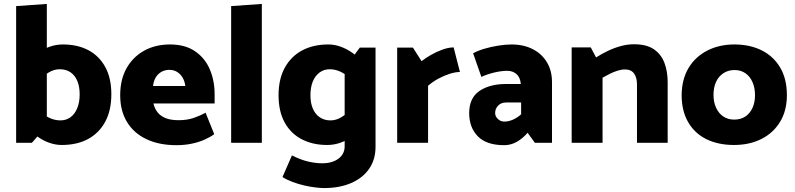

<svg xmlns="http://www.w3.org/2000/svg" viewBox="-20 -726 4042 976"><path d="M142 0 218 -87V-706L62 -695V0ZM167 -309Q199 -340 226.5 -357Q254 -374 283 -374Q316 -374 338.5 -358.5Q361 -343 373 -314.5Q385 -286 385 -246Q385 -207 373 -177Q361 -147 339 -130.5Q317 -114 287 -114Q257 -114 227.5 -128.5Q198 -143 167 -176L123 -79Q144 -51 172.5 -30.5Q201 -10 232.5 0.5Q264 11 293 11Q372 11 428 -19.5Q484 -50 515 -107.5Q546 -165 546 -247Q546 -329 515 -385.5Q484 -442 429 -471Q374 -500 300 -500Q264 -500 231 -488Q198 -476 170.5 -455.5Q143 -435 123 -410Z M1071 -200V-247Q1071 -316 1046.5 -373.5Q1022 -431 971.5 -465.5Q921 -500 844 -500Q770 -500 713 -468.5Q656 -437 623.5 -379.5Q591 -322 591 -242Q591 -163 625.5 -106Q660 -49 724.5 -18.5Q789 12 877 12Q918 12 954 4.5Q990 -3 1019.5 -16Q1049 -29 1069 -44L1025 -153Q998 -138 964.5 -126.5Q931 -115 888 -115Q848 -115 822 -125.5Q796 -136 781 -155Q766 -174 760 -200ZM758 -289Q761 -315 772 -333Q783 -351 801 -361Q819 -371 840 -371Q864 -371 881 -360Q898 -349 908.5 -331Q919 -313 922 -289Z M1311 0V-706L1155 -695V0Z M1889 -484H1809L1732 -380V18Q1732 57 1700.5 80.5Q1669 104 1618 104Q1585 104 1547.5 95.5Q1510 87 1464 64L1416 174Q1438 188 1467.5 199Q1497 210 1527.5 217Q1558 224 1585 227Q1612 230 1627 230Q1706 230 1765 204.5Q1824 179 1856.5 132Q1889 85 1889 20ZM1776 -179Q1744 -148 1716.5 -131Q1689 -114 1660 -114Q1628 -114 1605 -130Q1582 -146 1570 -174.5Q1558 -203 1558 -242Q1558 -282 1570 -311.5Q1582 -341 1604.5 -357.5Q1627 -374 1656 -374Q1686 -374 1715 -359.5Q1744 -345 1776 -313L1820 -410Q1799 -438 1770.5 -458Q1742 -478 1711 -489Q1680 -500 1649 -500Q1572 -500 1515.5 -469.5Q1459 -439 1427.5 -381.5Q1396 -324 1396 -242Q1396 -160 1427 -103.5Q1458 -47 1514 -18Q1570 11 1643 11Q1679 11 1712 -1Q1745 -13 1772.5 -33.5Q1800 -54 1820 -78Z M2156 0V-290Q2180 -311 2209 -326.5Q2238 -342 2266.5 -351Q2295 -360 2318 -360L2286 -485Q2260 -485 2229.5 -474Q2199 -463 2171 -447Q2143 -431 2123 -415L2079 -484H1999V0Z M2497 -152Q2497 -173 2512 -189Q2527 -205 2553 -205H2629V-145Q2609 -127 2587 -117.5Q2565 -108 2544 -108Q2531 -108 2520.5 -114Q2510 -120 2503.5 -130Q2497 -140 2497 -152ZM2427 -335Q2454 -348 2491 -357Q2528 -366 2558 -366Q2587 -366 2605.5 -349.5Q2624 -333 2627 -302L2628 -299H2552Q2469 -299 2417 -263.5Q2365 -228 2365 -151Q2365 -78 2409 -33Q2453 12 2543 12Q2577 12 2607 -5Q2637 -22 2662 -51L2699 0H2786V-309Q2786 -366 2760.5 -409Q2735 -452 2688.5 -476Q2642 -500 2580 -500Q2550 -500 2512.5 -494Q2475 -488 2441.5 -478Q2408 -468 2385 -455Z M3043 0V-331Q3059 -340 3078.5 -350Q3098 -360 3118.5 -366.5Q3139 -373 3157 -373Q3188 -373 3203 -352.5Q3218 -332 3218 -297V0H3374V-308Q3374 -363 3357.5 -406.5Q3341 -450 3304 -475.5Q3267 -501 3203 -501Q3170 -501 3136.5 -492Q3103 -483 3070.5 -467.5Q3038 -452 3010 -434L2983 -485H2886V0Z M3711 11Q3632 11 3572 -18Q3512 -47 3478.5 -104.5Q3445 -162 3445 -243Q3446 -324 3480.5 -381Q3515 -438 3575.5 -469Q3636 -500 3713 -500Q3792 -500 3852 -470Q3912 -440 3946 -382.5Q3980 -325 3980 -242Q3980 -163 3945 -106Q3910 -49 3849.5 -19Q3789 11 3711 11ZM3712 -118Q3745 -118 3768.5 -133.5Q3792 -149 3805 -177Q3818 -205 3818 -242Q3818 -279 3805.5 -308Q3793 -337 3769.5 -353.5Q3746 -370 3714 -370Q3682 -370 3657.5 -354Q3633 -338 3620 -310Q3607 -282 3607 -243Q3607 -207 3620 -178.5Q3633 -150 3656.5 -134Q3680 -118 3712 -118Z"/></svg>

Font: Catamaran ExtraBold
Style: Regular
Weight: 800
Designer: Pria Ravichandran
Version: Version 2.000